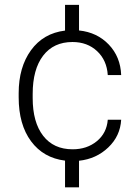

<svg xmlns="http://www.w3.org/2000/svg" viewBox="-20 -664 584 803"><path d="M283.7 -39.6Q343.8 -39.6 385 -73.5Q426.3 -107.4 430.7 -163.1H486.8Q482.9 -95.2 432.9 -47.4Q382.8 0.5 310.5 8.3V119.6H252V7.8Q161.6 -3.4 109.9 -73.2Q58.1 -143.1 58.1 -256.8V-274.4Q58.1 -382.8 109.6 -453.9Q161.1 -524.9 252 -536.1V-643.6H310.5V-536.6Q386.2 -528.8 435.1 -477.5Q483.9 -426.3 486.8 -350.1H430.7Q426.8 -412.1 386 -450.2Q345.2 -488.3 283.2 -488.3Q204.1 -488.3 160.4 -431.2Q116.7 -374 116.7 -271V-253.9Q116.7 -152.8 160.4 -96.2Q204.1 -39.6 283.7 -39.6Z"/></svg>

Font: RobotoDraft Light
Style: Regular
Weight: 300
Version: Version 2.001151; 2014